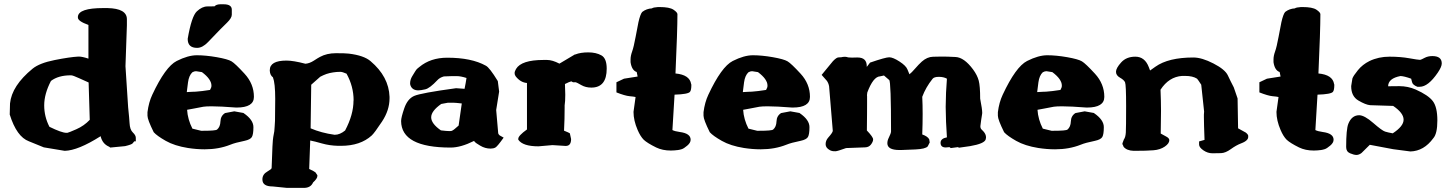

<svg xmlns="http://www.w3.org/2000/svg" viewBox="-20 -704 6927 916"><path d="M402.8 -310.5Q387.7 -316.9 357.7 -330.8Q327.6 -344.7 319.3 -344.7H317.9Q258.3 -344.7 223.1 -317.9Q190.9 -256.3 190.9 -201.7V-201.2Q190.9 -147.5 215.8 -99.1Q274.4 -70.3 296.9 -70.3H301.3Q307.6 -71.3 344.2 -87.4Q380.9 -103.5 408.2 -132.3Q404.8 -221.7 402.8 -310.5ZM351.6 -624.5Q355 -665.5 472.2 -665.5H492.7Q585.4 -663.6 585.4 -612.3V-583L578.6 -388.2L591.3 -192.4Q597.2 -135.7 598.1 -116.7Q599.6 -85.4 613.8 -72Q627.9 -58.6 627.9 -46.4V-29.8H620.6Q618.2 -26.4 613 -20.3Q607.9 -14.2 576.7 -6.8L505.9 0L501 -3.9Q468.8 -17.1 460 -54.2Q352.1 14.2 288.6 15.6L189 -1L118.2 -29.8Q59.6 -51.3 26.4 -157.7L27.8 -210.4Q36.1 -294.9 135.7 -376.5Q168.9 -403.3 240.7 -417.5Q314 -432.1 354 -434.1H356.4Q372.6 -434.1 401.9 -424.3V-585Q351.6 -603 351.6 -620.1Z M920.4 -475.6Q875.5 -475.6 875.5 -518.1V-519Q894 -626.5 919.2 -649.9Q944.3 -673.3 969.2 -673.3Q994.1 -673.3 1003.4 -673.8Q1011.7 -683.1 1030.3 -683.6H1046.9Q1085.9 -683.6 1085.9 -657.7V-633.8Q1085.9 -618.2 1063.2 -595.9Q1040.5 -573.7 1031 -564Q1021.5 -554.2 1010.7 -543Q989.3 -521 972.2 -502.9Q945.8 -475.6 920.4 -475.6ZM871.1 -264.6Q893.6 -266.1 897.5 -266.1Q901.4 -266.1 904.8 -266.4Q908.2 -266.6 913.1 -266.6Q942.4 -268.6 981.9 -274.9Q988.8 -286.1 988.8 -294.9Q988.8 -303.7 985.8 -311.3Q982.9 -318.8 977.5 -326.7Q966.3 -342.8 943.4 -359.9Q933.6 -360.8 921.9 -363.3Q918.5 -364.3 915 -364.3Q906.7 -364.3 898.4 -359.4H897.9Q881.3 -343.8 877 -311.3Q872.6 -278.8 871.1 -264.6ZM1191.4 -241.7Q1191.4 -190.9 1108.9 -190.9Q1107.9 -190.9 1106.4 -190.9Q1031.2 -196.8 989.7 -196.8Q963.4 -196.8 950.2 -194.8Q917.5 -188.5 905.8 -186.3Q894 -184.1 885.7 -182.6Q877.4 -181.2 872.6 -180.2Q875.5 -134.3 897.9 -90.3L939.5 -80.1H948.7Q1008.8 -80.1 1015.6 -85.9Q1030.8 -98.6 1031.7 -125Q1032.7 -151.4 1053.7 -164.6L1097.7 -172.9L1141.6 -165L1142.6 -164.1Q1189 -132.3 1189 -97.7V-96.7Q1189 -63 1181.6 -50.3Q1174.3 -38.1 1147 -32.2Q1101.1 -22.9 1079.1 -13.7Q1023.9 8.3 957.5 8.3Q956.1 8.3 954.6 8.3Q917.5 8.3 876.5 2Q812.5 -8.3 770.8 -32Q729 -55.7 713.4 -73.2Q683.6 -133.3 683.6 -151.9V-168.9Q689.5 -215.8 706.5 -252Q769 -385.7 823 -413.1Q877 -440.4 919.2 -440.4Q961.4 -440.4 1014.2 -431.2Q1066.9 -421.9 1084.5 -411.4Q1102.1 -400.9 1146.7 -352.3Q1191.4 -303.7 1191.4 -241.7Z M1346.7 -415Q1379.9 -415 1437 -399.9Q1457 -401.4 1477.5 -414.8Q1498 -428.2 1506.8 -432.6Q1539.1 -450.2 1583 -450.2Q1627 -450.2 1644 -448.2Q1716.3 -439.5 1748 -412.1Q1835 -338.4 1838.4 -242.2V-234.9Q1838.4 -178.2 1802.5 -124Q1766.6 -69.8 1753.4 -57.6Q1699.2 -8.3 1606.9 -8.3H1593.3Q1552.2 -9.3 1516.4 -19.5Q1480.5 -29.8 1460 -33.7Q1458 34.7 1455.1 102.1Q1479 113.3 1484.9 118.2L1494.1 131.8V135.7Q1494.1 147.9 1473.6 166.5Q1462.4 192.4 1429.7 192.4H1349.1L1280.8 185.5H1280.3Q1231.9 185.5 1231.9 152.3V151.4Q1231.9 127.4 1256.3 113.8Q1275.4 103 1275.9 97.7Q1279.8 -32.7 1283.7 -50.5Q1287.6 -68.4 1288.6 -77.6Q1289.6 -86.9 1290.3 -99.6Q1291 -112.3 1292 -127.4Q1293 -158.7 1293 -232.9Q1293 -307.1 1282.2 -335Q1268.1 -345.2 1267.1 -366.7V-369.1Q1267.1 -415 1346.7 -415ZM1633.3 -352.5Q1613.3 -361.3 1603.8 -361.3Q1594.2 -361.3 1585.9 -360.6Q1577.6 -359.9 1569.3 -358.6Q1561 -357.4 1553 -355.5Q1544.9 -353.5 1537.6 -351.1Q1522.5 -345.7 1507.8 -337.9L1464.8 -299.8L1461.9 -91.8Q1512.7 -69.8 1576.2 -61Q1576.7 -61 1577.1 -61Q1601.6 -61 1626.5 -81.5Q1666.5 -157.2 1666.5 -224.1Q1666.5 -224.6 1667 -225.1Q1667 -291.5 1633.3 -352.5Z M2183.1 -210.4Q2152.3 -213.9 2144 -213.9H2116.7L2085 -208Q2037.1 -174.3 2037.1 -144.3Q2037.1 -114.3 2083.5 -82Q2110.8 -78.6 2125 -78.6Q2134.3 -78.6 2137.2 -80.6Q2144.5 -84.5 2149.4 -88.9Q2159.7 -98.1 2168 -105Q2175.3 -158.2 2183.1 -210.4ZM2196.3 -280.3Q2202.1 -308.1 2205.6 -332Q2177.7 -340.8 2160.2 -340.8H2134.8L2097.7 -339.4Q2078.1 -334 2066.9 -321.8Q2030.3 -282.7 2008.8 -277.8Q1986.8 -272.9 1976.1 -272.9Q1947.3 -272.9 1938.5 -295.9Q1936.5 -301.3 1936.5 -305.7Q1936.5 -323.7 1946.3 -339.8Q1956.1 -355.5 1960 -362.3Q1966.3 -373 1971.9 -377.4Q1977.5 -381.8 1980.5 -384.3Q2033.7 -428.7 2113.8 -428.7Q2229.5 -428.7 2297.9 -390.6Q2315.4 -381.8 2354.5 -317.9L2355 -316.9L2361.3 -267.1L2347.2 -179.2L2356.9 -67.9Q2357.4 -64 2363.8 -58.1L2382.8 -47.4Q2353 -5.4 2343.5 -0.2Q2334 4.9 2321.3 4.9H2320.3Q2294.4 4.9 2271.2 -9Q2248 -22.9 2245.6 -26.4Q2243.2 -29.8 2241.7 -31.7Q2178.2 0 2129.9 0Q1894.5 0 1893.6 -126.5Q1893.6 -143.6 1908.9 -188Q1924.3 -232.4 1955.8 -246.3Q1987.3 -260.3 2155.8 -283.2Z M2698.7 -67.9 2704.6 -40.5Q2704.6 -7.8 2679.2 -7.8Q2678.7 -7.8 2678.2 -7.8L2615.7 -11.7L2548.8 -5.9Q2474.1 -5.9 2452.6 -37.6V-42Q2452.6 -56.6 2494.1 -86.4V-308.1Q2462.9 -310.5 2439.9 -340.3Q2435.1 -347.2 2435.1 -355.2Q2435.1 -363.3 2441.9 -375Q2467.3 -418 2573.2 -418H2589.8Q2615.2 -418 2648.9 -400.4L2722.7 -444.3H2725.1Q2749.5 -454.1 2786.6 -454.1Q2823.7 -454.1 2849.1 -439.9Q2874.5 -425.8 2874.5 -376.5Q2874.5 -286.1 2801.3 -286.1Q2773.9 -286.1 2753.2 -298.1Q2732.4 -310.1 2727.1 -311.5H2713.9L2705.6 -315.9Q2696.8 -314 2675.3 -303.2Q2676.8 -274.4 2676.8 -252Q2676.8 -219.2 2673.8 -201.2V-190.9Q2673.8 -135.7 2670.9 -80.6Q2695.3 -70.8 2698.7 -67.9Z M3090.3 -664.1Q3096.2 -668.9 3119.6 -670.4H3126Q3174.3 -670.4 3193.1 -657.7Q3211.9 -645 3211.9 -636.2Q3211.9 -558.1 3202.6 -353.5Q3270.5 -347.2 3277.3 -303.2L3278.3 -300.3V-297.4Q3278.3 -274.4 3272 -266.1Q3263.2 -254.4 3198.2 -252.4Q3193.4 -168 3188 -83.5Q3199.2 -77.6 3223.6 -74.2Q3274.9 -67.4 3274.9 -37.6V-37.1Q3274.9 -22.9 3258.8 -9.3Q3242.7 4.4 3232.7 7.6Q3222.7 10.7 3215.3 11.7Q3196.8 14.2 3180.2 14.2Q3140.6 14.2 3110.4 -0.5Q3067.9 -21.5 3051.3 -37.1Q3035.2 -53.2 3022 -84Q3002.4 -129.4 3002.4 -169.9V-170.4L3012.2 -241.2Q3004.4 -243.2 2983.2 -245.1Q2961.9 -247.1 2920.9 -263.2V-311.5L2957 -328.6L3022 -338.9L3017.6 -360.4Q2994.1 -368.2 2988.3 -407.2V-420.9Q2988.3 -437.5 2995.8 -458.3Q3003.4 -479 3012.7 -529.5Q3022 -580.1 3025.9 -598.1Q3034.7 -636.7 3043.9 -647Q3064 -662.6 3090.3 -664.1Z M3523.9 -264.6Q3546.4 -266.1 3550.3 -266.1Q3554.2 -266.1 3557.6 -266.4Q3561 -266.6 3565.9 -266.6Q3595.2 -268.6 3634.8 -274.9Q3641.6 -286.1 3641.6 -294.9Q3641.6 -303.7 3638.7 -311.3Q3635.7 -318.8 3630.4 -326.7Q3619.1 -342.8 3596.2 -359.9Q3586.4 -360.8 3574.7 -363.3Q3571.3 -364.3 3567.9 -364.3Q3559.6 -364.3 3551.3 -359.4H3550.8Q3534.2 -343.8 3529.8 -311.3Q3525.4 -278.8 3523.9 -264.6ZM3844.2 -241.7Q3844.2 -190.9 3761.7 -190.9Q3760.7 -190.9 3759.3 -190.9Q3684.1 -196.8 3642.6 -196.8Q3616.2 -196.8 3603 -194.8Q3570.3 -188.5 3558.6 -186.3Q3546.9 -184.1 3538.6 -182.6Q3530.3 -181.2 3525.4 -180.2Q3528.3 -134.3 3550.8 -90.3L3592.3 -80.1H3601.6Q3661.6 -80.1 3668.5 -85.9Q3683.6 -98.6 3684.6 -125Q3685.5 -151.4 3706.5 -164.6L3750.5 -172.9L3794.4 -165L3795.4 -164.1Q3841.8 -132.3 3841.8 -97.7V-96.7Q3841.8 -63 3834.5 -50.3Q3827.1 -38.1 3799.8 -32.2Q3753.9 -22.9 3731.9 -13.7Q3676.8 8.3 3610.4 8.3Q3608.9 8.3 3607.4 8.3Q3570.3 8.3 3529.3 2Q3465.3 -8.3 3423.6 -32Q3381.8 -55.7 3366.2 -73.2Q3336.4 -133.3 3336.4 -151.9V-168.9Q3342.3 -215.8 3359.4 -252Q3421.9 -385.7 3475.8 -413.1Q3529.8 -440.4 3572 -440.4Q3614.3 -440.4 3667 -431.2Q3719.7 -421.9 3737.3 -411.4Q3754.9 -400.9 3799.6 -352.3Q3844.2 -303.7 3844.2 -241.7Z M4497.6 -328.6Q4481.9 -337.4 4459.2 -337.4Q4436.5 -337.4 4429.2 -328.1Q4396.5 -287.1 4379.9 -242.2Q4381.8 -204.6 4381.8 -159.9Q4381.8 -115.2 4379.9 -62.5Q4405.3 -53.7 4413.1 -39.6L4415.5 -24.4L4406.2 -5.9Q4395.5 6.8 4347.2 9Q4298.8 11.2 4278.8 11.7H4271.5Q4213.4 11.7 4213.4 -20.5Q4213.4 -33.7 4220.2 -46.9Q4231 -68.4 4231 -77.1Q4231 -315.9 4222.2 -322.3L4197.3 -343.8L4178.7 -339.8Q4146 -338.4 4117.7 -262.7Q4116.7 -259.8 4116.2 -249.5Q4116.2 -248 4116.7 -246.1Q4116.7 -237.8 4116.7 -226.1Q4116.7 -219.2 4116.7 -211.4Q4116.7 -190.4 4116.5 -160.6Q4116.2 -130.9 4115.7 -81.5Q4145.5 -50.3 4145.5 -39.1V-38.6Q4145.5 -28.3 4135.5 -14.9Q4125.5 -1.5 4107.4 -1L4016.6 2.4Q3974.6 17.6 3966.1 17.6Q3957.5 17.6 3955.3 17.3Q3953.1 17.1 3951.2 16.6Q3949.2 16.1 3947 15.6Q3944.8 15.1 3942.9 14.2Q3940.9 13.2 3939 12.2Q3918.9 1.5 3918.9 -16.1Q3918.9 -33.7 3931.6 -47.9Q3952.1 -70.8 3953.1 -79.6L3935.5 -292Q3933.1 -306.2 3925.3 -317.9L3899.9 -346.7L3954.1 -412.6Q3971.2 -430.2 3980.5 -430.2Q3989.7 -430.2 3993.7 -430.9Q3997.6 -431.6 3999.3 -432.1Q4001 -432.6 4002.9 -432.6Q4007.8 -433.1 4011.7 -433.1Q4017.6 -433.1 4020 -432.1Q4025.9 -429.2 4044.9 -429.2Q4054.2 -429.2 4066.9 -429.7H4071.3Q4115.2 -429.7 4115.2 -388.2V-384.8L4130.9 -405.3Q4204.6 -430.7 4222.4 -430.7Q4240.2 -430.7 4271.5 -410.4Q4302.7 -390.1 4309.3 -372.6Q4315.9 -355 4318.8 -349.6Q4328.6 -356.9 4345.7 -376.7Q4362.8 -396.5 4377.9 -410.2Q4403.3 -432.6 4431.2 -433.3Q4459 -434.1 4470.9 -434.1Q4482.9 -434.1 4486.8 -434.1Q4490.7 -434.1 4495.1 -433.8Q4499.5 -433.6 4504.4 -433.6Q4509.3 -433.6 4514.6 -433.1Q4525.4 -432.6 4538.6 -432.1Q4579.6 -430.2 4622.1 -373Q4642.6 -345.2 4649.4 -319.1Q4656.2 -293 4656.2 -233.4Q4666 -183.1 4666 -165.5Q4666 -162.1 4665.5 -160.2Q4663.6 -146.5 4662.8 -142.8Q4662.1 -139.2 4661.6 -135.5Q4661.1 -131.8 4660.6 -128.4Q4660.2 -125 4659.7 -121.6Q4657.2 -106 4657.2 -102.1Q4657.2 -91.8 4662.4 -86.7Q4667.5 -81.5 4669.9 -79.1Q4672.4 -76.7 4674.3 -74.2Q4676.3 -71.8 4677.7 -69.3Q4684.1 -59.6 4684.1 -47.9L4682.6 -39.1Q4676.8 -18.6 4607.9 -6.8L4552.7 1V-2.4L4516.1 2.4Q4511.2 -0.5 4509.8 -2L4492.2 -0.5Q4468.3 -0.5 4467.3 -21V-22.9Q4467.3 -43 4497.6 -48.8Q4492.2 -124 4491.7 -193.8Q4492.2 -263.7 4497.6 -328.6Z M4928.2 -264.6Q4950.7 -266.1 4954.6 -266.1Q4958.5 -266.1 4961.9 -266.4Q4965.3 -266.6 4970.2 -266.6Q4999.5 -268.6 5039.1 -274.9Q5045.9 -286.1 5045.9 -294.9Q5045.9 -303.7 5043 -311.3Q5040 -318.8 5034.7 -326.7Q5023.4 -342.8 5000.5 -359.9Q4990.7 -360.8 4979 -363.3Q4975.6 -364.3 4972.2 -364.3Q4963.9 -364.3 4955.6 -359.4H4955.1Q4938.5 -343.8 4934.1 -311.3Q4929.7 -278.8 4928.2 -264.6ZM5248.5 -241.7Q5248.5 -190.9 5166 -190.9Q5165 -190.9 5163.6 -190.9Q5088.4 -196.8 5046.9 -196.8Q5020.5 -196.8 5007.3 -194.8Q4974.6 -188.5 4962.9 -186.3Q4951.2 -184.1 4942.9 -182.6Q4934.6 -181.2 4929.7 -180.2Q4932.6 -134.3 4955.1 -90.3L4996.6 -80.1H5005.9Q5065.9 -80.1 5072.8 -85.9Q5087.9 -98.6 5088.9 -125Q5089.8 -151.4 5110.8 -164.6L5154.8 -172.9L5198.7 -165L5199.7 -164.1Q5246.1 -132.3 5246.1 -97.7V-96.7Q5246.1 -63 5238.8 -50.3Q5231.4 -38.1 5204.1 -32.2Q5158.2 -22.9 5136.2 -13.7Q5081.1 8.3 5014.6 8.3Q5013.2 8.3 5011.7 8.3Q4974.6 8.3 4933.6 2Q4869.6 -8.3 4827.9 -32Q4786.1 -55.7 4770.5 -73.2Q4740.7 -133.3 4740.7 -151.9V-168.9Q4746.6 -215.8 4763.7 -252Q4826.2 -385.7 4880.1 -413.1Q4934.1 -440.4 4976.3 -440.4Q5018.6 -440.4 5071.3 -431.2Q5124 -421.9 5141.6 -411.4Q5159.2 -400.9 5203.9 -352.3Q5248.5 -303.7 5248.5 -241.7Z M5723.6 -157.2Q5724.6 -168 5724.6 -171.9L5710.9 -299.8Q5694.8 -324.7 5690.9 -328.6Q5670.4 -341.8 5634.3 -341.8H5619.6Q5556.6 -337.4 5516.6 -275.9Q5519 -223.1 5519 -175.8V-175.3Q5518.6 -170.4 5518.6 -142.8Q5518.6 -115.2 5517.6 -66.9Q5528.3 -60.5 5543.5 -52.7Q5558.6 -44.9 5558.6 -35.2Q5558.6 -19.5 5536.9 -4.6Q5515.1 10.3 5483.2 12.9Q5451.2 15.6 5391.6 15.6H5388.7Q5355 14.6 5339.8 -4.4V-6.3Q5339.8 -6.3 5335 -16.1V-20.5L5341.8 -38.6Q5349.6 -48.8 5351.1 -71.5Q5352.5 -94.2 5352.5 -197.3Q5352.5 -300.3 5347.4 -311.5Q5342.3 -322.8 5323.2 -333.5Q5304.2 -344.2 5304.2 -361.6Q5304.2 -378.9 5328.9 -406.2Q5353.5 -433.6 5396.5 -433.6Q5441.9 -433.6 5460.9 -383.3Q5464.4 -374.5 5466.8 -367.7Q5475.6 -373.5 5492.2 -385.7Q5554.2 -429.7 5673.3 -429.7Q5713.9 -429.7 5769.3 -401.1Q5824.7 -372.6 5837.9 -344.2Q5850.1 -317.9 5866.2 -287.1L5884.3 -234.4L5886.7 -91.8L5923.8 -71.3Q5935.1 -62 5935.1 -55.4Q5935.1 -48.8 5934.6 -46.6Q5934.1 -44.4 5933.1 -42.5Q5932.1 -40.5 5930.7 -38.6Q5923.3 -28.3 5900.6 -19.8Q5877.9 -11.2 5852.3 7.3Q5826.7 25.9 5805.4 26.6Q5784.2 27.3 5765.1 27.3H5764.6Q5741.7 27.3 5721.2 13.2Q5700.7 -1 5700.7 -14.2V-29.3L5726.6 -36.6Q5723.6 -115.2 5723.6 -144.5Z M6157.7 -664.1Q6163.6 -668.9 6187 -670.4H6193.4Q6241.7 -670.4 6260.5 -657.7Q6279.3 -645 6279.3 -636.2Q6279.3 -558.1 6270 -353.5Q6337.9 -347.2 6344.7 -303.2L6345.7 -300.3V-297.4Q6345.7 -274.4 6339.4 -266.1Q6330.6 -254.4 6265.6 -252.4Q6260.7 -168 6255.4 -83.5Q6266.6 -77.6 6291 -74.2Q6342.3 -67.4 6342.3 -37.6V-37.1Q6342.3 -22.9 6326.2 -9.3Q6310.1 4.4 6300 7.6Q6290 10.7 6282.7 11.7Q6264.2 14.2 6247.6 14.2Q6208 14.2 6177.7 -0.5Q6135.3 -21.5 6118.7 -37.1Q6102.5 -53.2 6089.4 -84Q6069.8 -129.4 6069.8 -169.9V-170.4L6079.6 -241.2Q6071.8 -243.2 6050.5 -245.1Q6029.3 -247.1 5988.3 -263.2V-311.5L6024.4 -328.6L6089.4 -338.9L6085 -360.4Q6061.5 -368.2 6055.7 -407.2V-420.9Q6055.7 -437.5 6063.2 -458.3Q6070.8 -479 6080.1 -529.5Q6089.4 -580.1 6093.3 -598.1Q6102.1 -636.7 6111.3 -647Q6131.3 -662.6 6157.7 -664.1Z M6813.5 -436.5Q6858.4 -436.5 6858.4 -401.4Q6858.4 -385.3 6839.4 -357.4Q6793.5 -290 6753.4 -290H6742.2Q6719.7 -298.8 6716.8 -311.8Q6713.9 -324.7 6712.4 -328.6Q6680.2 -340.3 6661.6 -341.3Q6603 -330.1 6602.5 -292.5H6606.4Q6615.2 -293 6656 -293Q6696.8 -293 6733.9 -276.9Q6794.4 -250 6815.9 -221.4Q6837.4 -192.9 6837.4 -129.4Q6837.4 -65.9 6817.9 -44.4Q6773.4 16.6 6709 18.6L6626.5 7.8L6515.1 -13.2L6475.6 25.9Q6463.4 35.2 6451.4 35.2Q6439.5 35.2 6420.9 27.3Q6402.3 19.5 6402.3 -2.4Q6402.3 -87.4 6412.6 -113.3Q6428.7 -153.8 6463.9 -154.3Q6489.3 -154.3 6531.5 -117.4Q6573.7 -80.6 6588.1 -76.2Q6602.5 -71.8 6624.5 -67.9Q6676.3 -101.6 6676.3 -132.8Q6676.3 -132.8 6676.3 -133.3Q6676.3 -165 6626.5 -198.7L6519 -202.1H6517.1Q6495.1 -204.1 6460.7 -224.4Q6426.3 -244.6 6426.3 -292.5V-293.5L6432.1 -329.6Q6436.5 -342.3 6458.3 -369.1Q6480 -396 6513.2 -412.6Q6556.6 -433.6 6609.1 -433.6Q6661.6 -433.6 6703.6 -426Q6745.6 -418.5 6754.4 -418.5H6755.4Q6760.7 -419.4 6776.6 -428Q6792.5 -436.5 6813.5 -436.5Z"/></svg>

Font: Drukaatie burti
Style: Heavy
Weight: 800
Version: Version 0.14